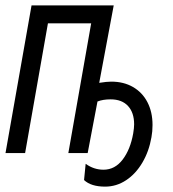

<svg xmlns="http://www.w3.org/2000/svg" viewBox="-24 -570 644 715"><path d="M289 100.5 295 40Q325.5 62 361.5 62Q404 62 432.8 24.2Q461.5 -13.5 472 -73Q475.5 -94 475.5 -107Q475.5 -150.5 452.8 -175.2Q430 -200 388 -200Q359 -200 339 -192L302.5 0H230.5L315.5 -483H154.5L69.5 0H-3.5L93.5 -550H399.5L345.5 -261.5Q373.5 -266 390.5 -266Q436.5 -266 471.2 -246Q506 -226 525 -189.5Q544 -153 544 -104.5Q544 -80.5 540 -59Q531 -6.5 506.2 35.5Q481.5 77.5 445.5 101.2Q409.5 125 367.5 125Q315 125 289 100.5Z"/></svg>

Font: JuliaMono Medium
Style: Italic
Weight: 500
Italic angle: -9°
Monospace: yes
Designer: cormullion
Foundry: corm
Version: Version 0.054; ttfautohint (v1.8.4)